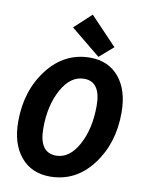

<svg xmlns="http://www.w3.org/2000/svg" viewBox="-98 -965 795 1046"><g transform="rotate(10 300.0 -442.5)"><path d="M251 12Q149 12 89.5 -59.5Q30 -131 30 -254Q30 -425 122.5 -544.5Q215 -664 357 -664Q458 -664 517 -593Q576 -522 576 -398Q576 -227 484.5 -107.5Q393 12 251 12ZM265 -106Q339 -106 387.5 -195Q436 -284 436 -411Q436 -545 344 -545Q269 -545 220 -456.5Q171 -368 171 -241Q171 -106 265 -106ZM399 -676 235 -810 329 -897 476 -743Z"/></g></svg>

Font: TypoPRO Source Code Pro
Style: Bold Italic
Weight: 700
Italic angle: -11°
Monospace: yes
Designer: Paul D. Hunt, Teo Tuominen
Foundry: Adobe Systems Incorporated
Version: Version 1.030;PS 1.0;hotconv 1.0.84;makeotf.lib2.5.63406